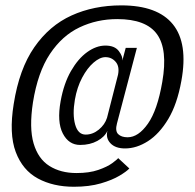

<svg xmlns="http://www.w3.org/2000/svg" viewBox="-20 -690 724 714"><path d="M254.5 4.5Q178 4.5 121 -26.2Q64 -57 38.5 -124.8Q13 -192.5 31 -303.5Q51.5 -433.5 107.5 -514.2Q163.5 -595 246.2 -632.5Q329 -670 431 -670Q566 -670 623 -599.5Q680 -529 654.5 -389.5Q639 -303 605.8 -247.5Q572.5 -192 530.2 -165Q488 -138 445 -138Q409 -138 390.8 -157.2Q372.5 -176.5 379.5 -203.5Q369.5 -181 342 -166Q314.5 -151 278 -151Q235.5 -151 213.5 -193.8Q191.5 -236.5 205.5 -314Q217.5 -380 244 -426Q270.5 -472 304.2 -496.2Q338 -520.5 372 -520.5Q406.5 -520.5 421.8 -500.2Q437 -480 435 -465L447.5 -512H489L415 -231Q407.5 -203 419.5 -191.2Q431.5 -179.5 454.5 -179.5Q494.5 -179.5 530 -230Q565.5 -280.5 583.5 -385.5Q604.5 -506 564 -562.5Q523.5 -619 416 -619Q340.5 -619 275.8 -588.2Q211 -557.5 165.8 -489.5Q120.5 -421.5 102.5 -309Q88 -214 105 -156.5Q122 -99 163.8 -72.8Q205.5 -46.5 264.5 -46.5Q312 -46.5 345.2 -58Q378.5 -69.5 397 -83Q415.5 -96.5 419.5 -102L461 -63.5Q451 -52.5 424.2 -36.5Q397.5 -20.5 354.8 -8Q312 4.5 254.5 4.5ZM298.5 -189.5Q325 -189.5 347.5 -208Q370 -226.5 378 -252L419 -412.5Q425 -443 410 -460.2Q395 -477.5 372 -477.5Q351.5 -477.5 328 -457.2Q304.5 -437 285.5 -401.2Q266.5 -365.5 258.5 -319.5Q249 -264 259.5 -226.8Q270 -189.5 298.5 -189.5Z"/></svg>

Font: Anybody
Style: Italic
Weight: 400
Italic angle: -10°
Designer: Tyler Finck
Foundry: Etcetera Type Company
Version: Version 1.010; ttfautohint (v1.8.3) -l 8 -r 50 -G 200 -x 14 